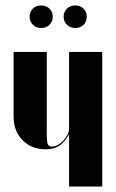

<svg xmlns="http://www.w3.org/2000/svg" viewBox="-20 -686 426 706"><path d="M233 -191Q218 -163 198 -150Q178 -137 148 -137Q96 -137 63 -170.5Q30 -204 30 -257V-495H152V-192Q152 -166 155.5 -156.5Q159 -147 170 -147Q181 -147 192.5 -153Q204 -159 213 -169Q222 -179 228 -190.5Q234 -202 234 -213V-495H356V0H234V-191ZM89 -625Q89 -643 101 -654.5Q113 -666 131 -666Q150 -666 162 -654Q174 -642 174 -625Q174 -607 162 -595Q150 -583 131 -583Q113 -583 101 -595Q89 -607 89 -625ZM214 -625Q214 -642 226 -654Q238 -666 257 -666Q275 -666 287 -654.5Q299 -643 299 -625Q299 -606 287 -594.5Q275 -583 257 -583Q238 -583 226 -595Q214 -607 214 -625Z"/></svg>

Font: Moniqa Black Display
Style: Regular
Weight: 900
Designer: Rajesh Rajput
Foundry: Rajesh Rajput
Version: Version 1.000